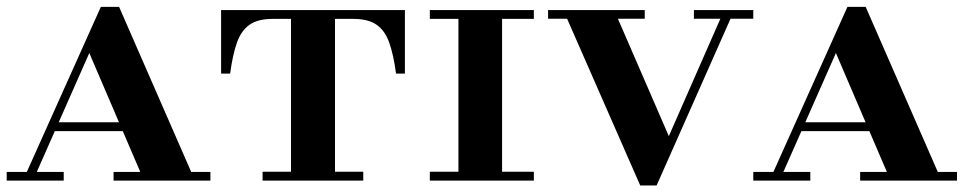

<svg xmlns="http://www.w3.org/2000/svg" viewBox="-20 -540 2881 574"><path d="M48.5 0 281.5 -519.5H336L563 0H410.5L247 -381.5L78.5 0ZM0 0V-26H170.5V0ZM137.5 -148V-174.5H445V-148ZM319.5 0V-26H609V0Z M641 -320V-510H1190.5V-320H1164Q1156.5 -376 1143.8 -412.2Q1131 -448.5 1105.8 -466Q1080.5 -483.5 1037 -483.5H795Q751 -483.5 726 -466Q701 -448.5 688.2 -412.2Q675.5 -376 668 -320ZM765 0V-26.5H1066V0ZM850 0V-503H981.5V0Z M1350.5 0V-510H1481V0ZM1265 0V-26.5H1576V0ZM1265 -483.5V-510H1576V-483.5Z M1894 14.5 1664 -510H1816L1979.5 -133L2145 -510H2175.5L1943 14.5ZM1618.5 -484V-510H1907.5V-484ZM2054.5 -484V-510H2232V-484Z M2280.5 0 2513.5 -519.5H2568L2795 0H2642.5L2479 -381.5L2310.5 0ZM2232 0V-26H2402.5V0ZM2369.5 -148V-174.5H2677V-148ZM2551.5 0V-26H2841V0Z"/></svg>

Font: Bodoni Moda SC 9pt SemiBold
Style: Regular
Weight: 600
Designer: Owen Earl
Foundry: indestructible type
Version: Version 2.005